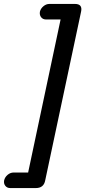

<svg xmlns="http://www.w3.org/2000/svg" viewBox="-35 -762 433 976"><path d="M17 194Q1 194 -8 182.5Q-17 171 -14 155Q-10 138 4 126.5Q18 115 34 115H108L273 -663H199Q183 -663 174 -674.5Q165 -686 168 -703Q172 -719 186 -730.5Q200 -742 216 -742H346Q386 -742 377 -702L195 154Q188 194 147 194Z"/></svg>

Font: Sepalumica Med
Style: Italic
Weight: 500
Italic angle: -12°
Designer: Julieta Ulanovsky
Foundry: Julieta Ulanovsky
Version: Version 7.200